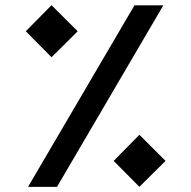

<svg xmlns="http://www.w3.org/2000/svg" viewBox="-20 -730 748 750"><path d="M505.2 -709.1 89.5 0H202.6L618 -709.1ZM524.5 -203.5 424 -101.5 524.5 -0.2 626.7 -101.5ZM181.3 -709.8 80.8 -607.8 181.3 -506.4 283.5 -607.8Z"/></svg>

Font: Estedad VF
Style: Regular
Weight: 100
Designer: Amin Abedi
Version: Version 7.3